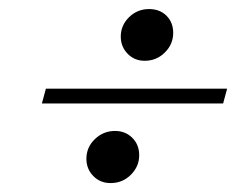

<svg xmlns="http://www.w3.org/2000/svg" viewBox="-20 -500 556 428"><path d="M302.4 -364.5Q279.8 -364.5 264.5 -380.2Q249.2 -396 249.2 -418.5Q249.2 -443.5 267.7 -461.7Q286.3 -479.8 312.1 -479.8Q336.3 -479.8 351.2 -464.9Q366.1 -450 366.1 -426.6Q366.1 -401.6 347.6 -383.1Q329 -364.5 302.4 -364.5ZM226.6 -91.9Q203.2 -91.9 187.9 -107.7Q172.6 -123.4 172.6 -146Q172.6 -171.8 191.5 -189.9Q210.5 -208.1 236.3 -208.1Q259.7 -208.1 275 -192.7Q290.3 -177.4 290.3 -154Q290.3 -129 271.8 -110.5Q253.2 -91.9 226.6 -91.9ZM73.4 -269.4 82.3 -302.4H486.3L477.4 -269.4Z"/></svg>

Font: Playfair 5pt SemiExpanded Light ExtraBold
Style: Italic
Weight: 800
Italic angle: -15.6°
Version: Version 2.001;gftools[0.9.30]